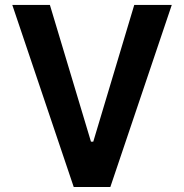

<svg xmlns="http://www.w3.org/2000/svg" viewBox="-20 -747 735 767"><path d="M179.3 -727.3 343.4 -181.1H352.6L516.3 -727.3H666.2L420.8 0H274.5L29.1 -727.3Z"/></svg>

Font: Interface
Style: Bold
Weight: 700
Designer: Rasmus Andersson
Foundry: rsms
Version: Version 1.8